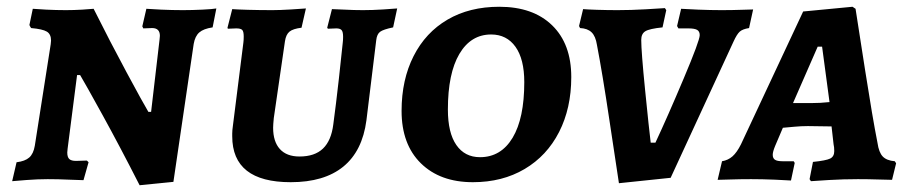

<svg xmlns="http://www.w3.org/2000/svg" viewBox="-20 -530 2690 568"><path d="M452 -413 453 -424Q453 -447 430 -447L404 -446L401 -452L413 -504Q425 -503 457 -501.5Q489 -500 521 -500Q548 -500 579 -501.5Q610 -503 620 -505L609 -449Q582 -445 569.5 -434Q557 -423 553 -400L493 8L393 18Q335 -96 283.5 -189.5Q232 -283 217 -308H208L180 -90L179 -79Q179 -65 185 -59.5Q191 -54 205 -54L237 -55L242 -50L227 3Q215 3 183.5 1.5Q152 0 121 0Q92 0 59 2.5Q26 5 16 6L29 -50Q54 -53 66.5 -64Q79 -75 83 -99L130 -399L131 -410Q131 -429 118.5 -436.5Q106 -444 72 -447Q68 -453 67 -456L77 -504Q86 -503 116.5 -501.5Q147 -500 175 -500Q198 -500 223.5 -501.5Q249 -503 257 -504Q306 -406 355 -315Q404 -224 419 -199H427Z M788 -152Q788 -111 808 -89Q828 -67 866 -67Q911 -67 935.5 -90.5Q960 -114 966 -162Q974 -221 982.5 -297Q991 -373 994 -404Q995 -411 995 -421Q995 -436 990.5 -441Q986 -446 975 -446L950 -445L948 -448L962 -503Q972 -503 999.5 -501.5Q1027 -500 1054 -500Q1081 -500 1113 -502Q1145 -504 1155 -505L1143 -449Q1114 -443 1104.5 -436Q1095 -429 1093 -411L1064 -174Q1052 -83 995.5 -37Q939 9 840 9Q667 9 667 -127V-135Q667 -144 669 -158L700 -404Q701 -411 701 -422Q701 -437 696.5 -441.5Q692 -446 679 -446L654 -445L653 -448L667 -503Q679 -502 713 -501Q747 -500 786 -500Q807 -500 840.5 -502Q874 -504 885 -505L872 -448Q847 -445 836.5 -436.5Q826 -428 823 -408L790 -181Q788 -161 788 -152Z M1168 -202Q1168 -294 1203.5 -364Q1239 -434 1304 -472Q1369 -510 1457 -510Q1557 -510 1613.5 -455Q1670 -400 1670 -302Q1670 -210 1634 -139.5Q1598 -69 1532 -30Q1466 9 1379 9Q1282 9 1225 -47Q1168 -103 1168 -202ZM1531 -287Q1531 -355 1505 -391.5Q1479 -428 1433 -428Q1373 -428 1339 -370.5Q1305 -313 1305 -206Q1305 -137 1330 -101Q1355 -65 1400 -65Q1462 -65 1496.5 -122.5Q1531 -180 1531 -287Z M1696 -447 1693 -453 1705 -503Q1716 -502 1746 -501Q1776 -500 1807 -500Q1846 -500 1890 -502.5Q1934 -505 1947 -506L1951 -500L1940 -449Q1901 -445 1889 -437.5Q1877 -430 1877 -412Q1877 -378 1888.5 -263Q1900 -148 1905 -108H1919Q1955 -185 2002.5 -297.5Q2050 -410 2050 -426Q2050 -437 2042.5 -441.5Q2035 -446 2016 -446H1987L1983 -453L1995 -504Q2007 -503 2045 -501.5Q2083 -500 2114 -500Q2147 -500 2173 -501Q2199 -502 2208 -502L2196 -447Q2177 -444 2168.5 -436.5Q2160 -429 2150 -407L1964 -4L1811 12Q1804 -33 1783 -173.5Q1762 -314 1746 -397Q1742 -423 1730 -434.5Q1718 -446 1696 -447Z M2627 -53 2631 -47 2619 2Q2608 2 2578.5 1Q2549 0 2518 0Q2475 0 2433 2.5Q2391 5 2379 6L2375 0L2385 -51Q2424 -55 2436 -61Q2448 -67 2448 -83Q2448 -95 2446 -103L2440 -156L2370 -157Q2350 -157 2329 -155Q2308 -153 2296 -152L2273 -98Q2266 -81 2266 -72Q2266 -62 2272.5 -57.5Q2279 -53 2295 -53H2328L2331 -48L2320 4Q2309 3 2271.5 1.5Q2234 0 2202 0Q2168 0 2140 1Q2112 2 2103 2L2116 -53Q2134 -56 2147 -67.5Q2160 -79 2172 -103L2356 -496L2502 -510L2511 -504Q2518 -459 2539.5 -321Q2561 -183 2576 -107Q2580 -79 2591.5 -67Q2603 -55 2627 -53ZM2378 -225Q2407 -225 2434 -228L2412 -392H2399L2326 -225Z"/></svg>

Font: Alegreya SC
Style: Bold Italic
Weight: 700
Italic angle: -7°
Designer: Juan Pablo del Peral
Foundry: Huerta Tipografica
Version: Version 2.007; ttfautohint (v1.6)